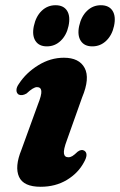

<svg xmlns="http://www.w3.org/2000/svg" viewBox="-20 -703 459 735"><path d="M241.5 -101Q249.5 -101 257 -105.5Q264.5 -110 277.5 -122.5Q292 -133 303 -126Q320 -114.5 301.5 -82Q279.5 -40.5 236 -14.2Q192.5 12 135.5 12Q70 12 52.8 -26.2Q35.5 -64.5 62 -129.5L124.5 -301.5Q140 -340 138.2 -354.8Q136.5 -369.5 121.5 -369.5Q107.5 -369.5 81.5 -345Q64 -335 51.5 -341Q43 -346.5 43 -358Q43 -369.5 53 -383Q80 -424.5 126.5 -453.2Q173 -482 224.5 -482Q283 -482 304 -442.8Q325 -403.5 294.5 -330.5L236 -166Q222.5 -130 224.8 -115.5Q227 -101 241.5 -101ZM159.4 -525.5Q129 -525.5 115.5 -546.8Q102.1 -568 109.6 -603.5Q117.5 -640.5 139.8 -661.8Q162.1 -683 192.6 -683Q223.4 -683 236.8 -661.8Q250.2 -640.5 242.3 -603.5Q234.8 -568.5 212.5 -547Q190.2 -525.5 159.4 -525.5ZM333.2 -525.5Q302.8 -525.5 289.1 -546.8Q275.5 -568 283 -603.5Q290.9 -640 313.2 -661.5Q335.5 -683 366 -683Q397.2 -683 410.8 -661.8Q424.4 -640.5 416.5 -603.5Q409 -568.5 386.7 -547Q364.4 -525.5 333.2 -525.5Z"/></svg>

Font: Fraunces 9pt
Style: Bold Italic
Weight: 700
Italic angle: -16°
Version: Version 1.000;[b76b70a41]